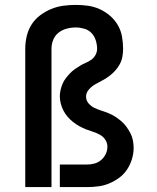

<svg xmlns="http://www.w3.org/2000/svg" viewBox="-20 -763 640 783"><path d="M83 0V-564Q83 -590 89 -615.5Q95 -641 108.5 -662.5Q122 -684 143 -700Q164 -716 188 -726Q212 -736 237.5 -739.5Q263 -743 289 -743Q314 -743 339 -739.5Q364 -736 387 -725.5Q410 -715 429 -698.5Q448 -682 460.5 -660.5Q473 -639 477.5 -614Q482 -589 482 -564Q482 -547 479 -531Q476 -515 468 -500.5Q460 -486 449 -474Q438 -462 424.5 -452Q411 -442 396.5 -434.5Q382 -427 368 -419Q354 -411 342.5 -398Q331 -385 331 -369Q331 -353 341.5 -341Q352 -329 366 -322.5Q380 -316 394.5 -311.5Q409 -307 423.5 -301Q438 -295 451 -286.5Q464 -278 475.5 -268Q487 -258 496 -245.5Q505 -233 512 -219.5Q519 -206 522 -190.5Q525 -175 525 -160Q525 -137 518 -114Q511 -91 498 -71.5Q485 -52 466 -38Q447 -24 425.5 -15Q404 -6 380.5 -3Q357 0 334 0H224V-92H334Q350 -92 365 -96Q380 -100 392 -110Q404 -120 411 -134.5Q418 -149 418 -165Q418 -180 409.5 -193Q401 -206 387.5 -213.5Q374 -221 359.5 -225.5Q345 -230 331 -235.5Q317 -241 303.5 -248.5Q290 -256 278 -265.5Q266 -275 256 -286.5Q246 -298 239 -311.5Q232 -325 228 -340Q224 -355 224 -370Q224 -383 227 -396Q230 -409 235 -421Q240 -433 248 -443.5Q256 -454 265 -463.5Q274 -473 284.5 -480.5Q295 -488 306.5 -495Q318 -502 330 -507Q342 -512 352.5 -519.5Q363 -527 369.5 -539Q376 -551 376 -564Q376 -581 370.5 -598.5Q365 -616 353 -628.5Q341 -641 323.5 -646Q306 -651 289 -651Q270 -651 251.5 -646Q233 -641 218.5 -629.5Q204 -618 197 -600.5Q190 -583 190 -564V0Z"/></svg>

Font: Iosevka SS04 Semibold Extended
Style: Regular
Weight: 600
Width: 7
Monospace: yes
Designer: Belleve Invis
Foundry: Belleve Invis
Version: Version 19.0.0; ttfautohint (v1.8.4)